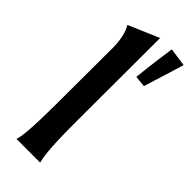

<svg xmlns="http://www.w3.org/2000/svg" viewBox="-242 -787 827 827"><g transform="rotate(45 172.0 -373.0)"><path d="M60 0H204C199 -25 189 -51 189 -231L190 -745L50 -685C53 -683 76 -644 76 -572L75 -231C74 -57 67 -25 60 0ZM236 -554 287 -549C309 -618 328 -682 344 -734L260 -746C253 -696 243 -624 236 -554Z"/></g></svg>

Font: Coconat Demi
Style: Regular
Weight: 400
Designer: Sara Lavazza
Foundry: Collletttivo
Version: Version 1.000;Glyphs 3.2 (3217)